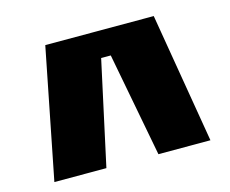

<svg xmlns="http://www.w3.org/2000/svg" viewBox="-77 -607 855 713"><g transform="rotate(-15 350.0 -250.0)"><path d="M149 -500H566L650 0H450L374 -400H337L250 0H50Z"/></g></svg>

Font: Tokeely Brookings
Style: Regular
Weight: 400
Designer: Peter Wiegel
Foundry: Peter Wiegel
Version: Version 2.001